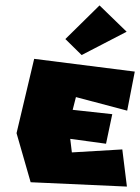

<svg xmlns="http://www.w3.org/2000/svg" viewBox="-20 -709 517 708"><path d="M221 -565 347 -689 447 -592 281 -506ZM106 -492 41 -218 93 -37 448 -21 431 -158 245 -147 239 -197 371 -179 394 -288 248 -304 260 -351 449 -301 477 -445Z"/></svg>

Font: Super Mario
Style: Regular
Weight: 400
Version: Version 1.0